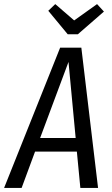

<svg xmlns="http://www.w3.org/2000/svg" viewBox="-47 -922 548 942"><path d="M335 -753.9H285.2L189.9 -869.1L224.1 -901.9L316.9 -821.8L429.2 -901.9L462.9 -865.2ZM248 -688H352.1L434.1 0H347.2L330.1 -178.2H125L59.1 0H-26.9ZM149.9 -245.1H324.2L289.1 -618.2Z"/></svg>

Font: Fira Sans Compressed Book
Style: Italic
Weight: 350
Width: 3
Italic angle: -8°
Designer: Carrois Corporate & Edenspiekermann AG
Foundry: Carrois Corporate GbR & Edenspiekermann AG
Version: Version 4.203;PS 004.203;hotconv 1.0.88;makeotf.lib2.5.64775